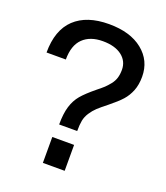

<svg xmlns="http://www.w3.org/2000/svg" viewBox="-135 -825 793 918"><g transform="rotate(20 261.5 -366.0)"><path d="M201.2 -199.2Q201.2 -254.9 212.4 -291.3Q223.6 -327.6 245.6 -353.8Q267.6 -379.9 313 -417Q334.5 -434.1 345.5 -444.3Q356.4 -454.6 369.6 -470.9Q382.8 -487.3 388.4 -505.6Q394 -523.9 394 -546.9Q394 -591.3 358.9 -618.2Q323.7 -645 262.2 -645Q197.8 -645 161.4 -609.6Q125 -574.2 125 -502H26.9Q26.9 -616.2 88.1 -674.1Q149.4 -731.9 262.2 -731.9Q370.6 -731.9 433.3 -681.4Q496.1 -630.9 496.1 -548.8Q496.1 -508.3 483.9 -477.5Q471.7 -446.8 451.2 -423.8Q430.7 -400.9 391.1 -369.1Q358.9 -343.8 343 -328.9Q327.1 -314 314.2 -294.2Q301.3 -274.4 297.1 -253.2Q293 -231.9 293 -199.2ZM190.9 0V-131.8H301.8V0Z"/></g></svg>

Font: Aspekta 450
Style: Regular
Weight: 450
Designer: Ivo Dolenc
Version: Version 2.000